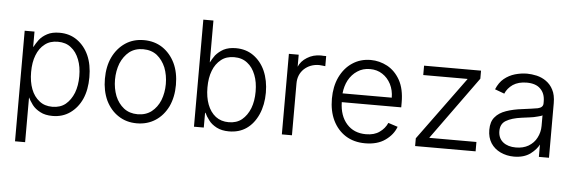

<svg xmlns="http://www.w3.org/2000/svg" viewBox="-55 -914 3900 1306"><g transform="rotate(5 1895.0 -261.0)"><path d="M148 -548V-444H150Q162 -467 181 -493Q201 -519 235 -537Q268 -555 319 -555Q388 -555 439 -519Q491 -482 519 -420Q547 -357 547 -271Q547 -185 519 -122Q491 -60 439 -23Q388 13 320 13Q269 13 236 -5Q201 -23 181 -49Q158 -81 150 -99V207H81V-548ZM168 -156Q187 -106 225 -77Q260 -49 313 -49Q367 -49 403 -78Q439 -108 459 -158Q478 -208 478 -272Q478 -337 459 -385Q439 -437 403 -464Q368 -493 313 -493Q259 -493 224 -465Q187 -437 168 -387Q149 -339 149 -272Q149 -206 168 -156Z M769 -23Q715 -58 683 -123Q653 -188 653 -270Q653 -355 683 -418Q714 -482 769 -519Q823 -555 895 -555Q967 -555 1022 -519Q1077 -482 1108 -418Q1138 -355 1138 -270Q1138 -188 1108 -123Q1076 -58 1022 -23Q967 13 895 13Q823 13 769 -23ZM990 -79Q1029 -110 1049 -159Q1069 -211 1069 -270Q1069 -330 1049 -382Q1028 -432 990 -463Q951 -493 895 -493Q840 -493 801 -463Q763 -432 742 -382Q722 -330 722 -270Q722 -211 742 -159Q762 -110 801 -79Q840 -49 895 -49Q951 -49 990 -79Z M1354 -729V-444H1355Q1365 -465 1385 -493Q1407 -519 1439 -537Q1474 -555 1523 -555Q1592 -555 1643 -519Q1695 -482 1723 -420Q1752 -354 1752 -271Q1752 -188 1723 -122Q1694 -57 1644 -22Q1594 13 1524 13Q1475 13 1440 -5Q1404 -24 1386 -49Q1365 -76 1355 -99H1352V2H1285V-729ZM1372 -156Q1391 -106 1428 -77Q1465 -49 1517 -49Q1571 -49 1607 -78Q1643 -108 1663 -158Q1682 -208 1682 -272Q1682 -337 1663 -385Q1643 -437 1607 -464Q1571 -493 1517 -493Q1463 -493 1428 -465Q1390 -435 1372 -387Q1353 -339 1353 -272Q1353 -206 1372 -156Z M1952 -548V-464H1951Q1968 -505 2009 -530Q2050 -556 2103 -556Q2114 -556 2120 -555H2139V-486Q2135 -486 2121 -488Q2107 -490 2098 -490Q2036 -490 1994 -451Q1954 -412 1954 -352V2H1885V-548Z M2320 -23Q2264 -59 2233 -123Q2203 -186 2203 -270Q2203 -353 2233 -417Q2265 -483 2318 -518Q2373 -555 2444 -555Q2503 -555 2558 -526Q2612 -496 2645 -437Q2678 -377 2678 -285V-252H2272Q2274 -159 2323 -104Q2372 -49 2454 -49Q2512 -49 2547 -75Q2583 -100 2600 -139L2665 -118Q2645 -63 2591 -25Q2538 13 2454 13Q2377 13 2320 -23ZM2587 -404Q2565 -446 2529 -469Q2493 -493 2444 -493Q2395 -493 2358 -468Q2321 -444 2298 -402Q2277 -362 2272 -312H2608Q2608 -362 2587 -404Z M3110 -482V-484H2808V-548H3197V-493L2887 -64V-62H3208V2H2795V-51Z M3378 -5Q3336 -25 3312 -62Q3288 -100 3288 -152Q3288 -208 3315 -239Q3341 -271 3390 -288Q3439 -305 3500 -312Q3570 -321 3604 -327Q3640 -335 3640 -363V-376Q3640 -432 3607 -463Q3576 -494 3514 -494Q3458 -494 3420 -469Q3383 -443 3368 -406L3303 -430Q3323 -478 3355 -504Q3388 -531 3429 -543Q3471 -555 3512 -555Q3541 -555 3578 -547Q3614 -538 3642 -518Q3673 -496 3690 -462Q3709 -427 3709 -370V2H3640V-84H3641Q3624 -49 3582 -17Q3538 15 3470 15Q3421 15 3378 -5ZM3564 -69Q3602 -92 3620 -128Q3640 -166 3640 -209V-282Q3635 -277 3609 -271Q3581 -263 3553 -260Q3511 -254 3500 -253Q3432 -244 3394 -221Q3357 -199 3357 -150Q3357 -101 3391 -74Q3424 -48 3478 -48Q3528 -48 3564 -69Z"/></g></svg>

Font: Sinter Normal
Style: Regular
Weight: 350
Foundry: Adobe & rsms
Version: Version 1.000